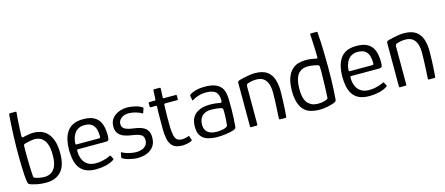

<svg xmlns="http://www.w3.org/2000/svg" viewBox="-48 -1246 4159 1793"><g transform="rotate(-15 2031.5 -349.5)"><path d="M231 6Q181 6 141 -3Q101 -12 92 -15Q78 -20 71 -24.5Q64 -29 62 -37Q60 -45 57 -61Q54 -79 51.5 -116Q49 -153 48 -197Q47 -241 46 -279Q45 -387 49 -496Q53 -605 61 -700Q62 -704 64.5 -706Q67 -708 72 -708H123Q132 -708 132.5 -704.5Q133 -701 132 -694Q130 -678 128 -653.5Q126 -629 124.5 -601Q123 -573 121.5 -547Q120 -521 119.5 -501.5Q119 -482 119 -474Q119 -464 123.5 -461Q128 -458 135 -461Q150 -465 179.5 -470.5Q209 -476 237 -476Q270 -476 304 -465Q338 -454 365.5 -426.5Q393 -399 410.5 -350.5Q428 -302 428 -226Q428 -105 375.5 -49.5Q323 6 231 6ZM230 -50Q266 -50 294.5 -67Q323 -84 339.5 -122.5Q356 -161 356 -228Q356 -288 344.5 -324.5Q333 -361 313.5 -381Q294 -401 272 -408Q250 -415 230 -415Q217 -415 196.5 -411.5Q176 -408 159 -404Q142 -400 134 -398Q129 -397 125 -393.5Q121 -390 120 -382Q119 -364 119 -331.5Q119 -299 119.5 -256.5Q120 -214 121.5 -169.5Q123 -125 126 -86Q127 -77 130 -72.5Q133 -68 138 -66Q153 -61 177 -55.5Q201 -50 230 -50Z M515 -237Q515 -284 524.5 -327Q534 -370 556 -404.5Q578 -439 616.5 -458.5Q655 -478 715 -478Q776 -478 813 -460Q850 -442 868.5 -412Q887 -382 893.5 -346Q900 -310 900 -274Q900 -237 892.5 -228Q885 -219 870 -219H597Q594 -219 590.5 -217Q587 -215 587 -206Q587 -160 602 -124.5Q617 -89 648.5 -69Q680 -49 728 -49Q761 -49 797 -57.5Q833 -66 857 -78Q865 -83 870 -84Q875 -85 879 -76L892 -51Q895 -45 893.5 -42.5Q892 -40 886 -36Q854 -15 808.5 -4.5Q763 6 716 6Q654 6 615 -12.5Q576 -31 554 -64.5Q532 -98 523.5 -142Q515 -186 515 -237ZM827 -286Q827 -322 818 -352.5Q809 -383 784.5 -402Q760 -421 713 -421Q679 -421 655 -408Q631 -395 617 -374.5Q603 -354 596 -329.5Q589 -305 587 -283Q587 -273 588.5 -269.5Q590 -266 598 -266H810Q820 -266 824 -269Q828 -272 827 -286Z M976 -83Q977 -88 980.5 -87.5Q984 -87 988 -84Q1004 -74 1028 -67Q1052 -60 1077 -56Q1102 -52 1120 -52Q1148 -52 1173 -61Q1198 -70 1213.5 -89.5Q1229 -109 1229 -140Q1229 -177 1201.5 -192.5Q1174 -208 1113 -216Q1075 -221 1042.5 -233.5Q1010 -246 990.5 -271Q971 -296 971 -338Q971 -384 995 -414.5Q1019 -445 1058 -461Q1097 -477 1141 -477Q1177 -477 1218 -467Q1259 -457 1283 -440Q1288 -438 1288 -435.5Q1288 -433 1287 -429L1274 -390Q1272 -382 1262 -388Q1243 -401 1208.5 -411Q1174 -421 1141 -421Q1096 -421 1068 -398.5Q1040 -376 1040 -343Q1040 -309 1068.5 -294Q1097 -279 1147 -273Q1180 -269 1207 -261.5Q1234 -254 1254 -240.5Q1274 -227 1285 -204Q1296 -181 1296 -146Q1296 -103 1280 -74Q1264 -45 1237.5 -27.5Q1211 -10 1179 -2.5Q1147 5 1116 5Q1101 5 1074 1Q1047 -3 1019.5 -11Q992 -19 974 -31Q970 -33 968.5 -35Q967 -37 968 -41Z M1551 0Q1489 0 1459 -26.5Q1429 -53 1420 -101Q1411 -143 1411 -189.5Q1411 -236 1411 -285Q1411 -319 1411.5 -350Q1412 -381 1414 -413Q1414 -422 1406 -422H1355Q1351 -422 1349 -424Q1347 -426 1347 -430V-464Q1347 -468 1349 -470Q1351 -472 1356 -472H1407Q1412 -472 1414 -474.5Q1416 -477 1416 -484L1421 -569Q1421 -576 1427 -576H1483Q1486 -576 1488.5 -574Q1491 -572 1491 -569L1487 -484Q1486 -477 1487.5 -474.5Q1489 -472 1494 -472H1611Q1616 -472 1617.5 -470.5Q1619 -469 1619 -463V-431Q1619 -427 1617 -424.5Q1615 -422 1610 -422H1494Q1490 -422 1487 -419.5Q1484 -417 1484 -411Q1483 -379 1482 -346Q1481 -313 1481 -279Q1481 -238 1481.5 -195.5Q1482 -153 1491 -113Q1497 -85 1513.5 -71Q1530 -57 1565 -57Q1579 -57 1593 -60.5Q1607 -64 1621 -68Q1628 -72 1630 -71Q1632 -70 1634 -64L1645 -31Q1647 -25 1643.5 -22Q1640 -19 1630 -14Q1619 -10 1603.5 -6.5Q1588 -3 1574 -1.5Q1560 0 1551 0Z M1888 8Q1839 8 1797.5 -3.5Q1756 -15 1731 -46.5Q1706 -78 1706 -138Q1706 -189 1723 -221.5Q1740 -254 1768 -271.5Q1796 -289 1828 -296Q1860 -303 1889 -303Q1919 -303 1948 -300Q1977 -297 1995 -293Q2009 -290 2009 -313Q2009 -373 1979.5 -397.5Q1950 -422 1887 -422Q1848 -422 1814 -411Q1780 -400 1758 -386Q1752 -382 1749 -383Q1746 -384 1746 -389L1740 -427Q1739 -433 1740.5 -435.5Q1742 -438 1746 -441Q1770 -458 1806.5 -467.5Q1843 -477 1888 -477Q1952 -477 1990 -462Q2028 -447 2047 -422Q2066 -397 2072.5 -364.5Q2079 -332 2079 -296Q2080 -247 2079.5 -205Q2079 -163 2077 -122.5Q2075 -82 2071 -39Q2070 -32 2065.5 -26.5Q2061 -21 2047 -15Q2032 -10 2012 -5.5Q1992 -1 1970 2Q1948 5 1927 6.5Q1906 8 1888 8ZM1893 -41Q1902 -41 1918.5 -42Q1935 -43 1953 -47Q1971 -51 1984 -57.5Q1997 -64 1999 -74Q2003 -104 2005 -144Q2007 -184 2006 -219Q2006 -239 1992 -243Q1979 -247 1950 -250.5Q1921 -254 1887 -254Q1872 -254 1852.5 -249Q1833 -244 1816 -232Q1799 -220 1787.5 -197Q1776 -174 1776 -138Q1776 -104 1791 -82.5Q1806 -61 1832.5 -51Q1859 -41 1893 -41Z M2212 0Q2204 0 2204 -8Q2204 -114 2204 -220Q2204 -326 2204 -433Q2204 -439 2208 -443.5Q2212 -448 2226 -453Q2239 -457 2264.5 -462.5Q2290 -468 2319.5 -473Q2349 -478 2374 -478Q2451 -478 2492.5 -448Q2534 -418 2550 -366.5Q2566 -315 2566 -253Q2566 -207 2564 -160.5Q2562 -114 2559.5 -75Q2557 -36 2555 -13Q2554 -4 2551.5 -2Q2549 0 2540 0H2497Q2489 0 2486 -2.5Q2483 -5 2484 -12Q2484 -18 2485.5 -44Q2487 -70 2489 -106.5Q2491 -143 2492.5 -182.5Q2494 -222 2494 -255Q2494 -309 2481 -345Q2468 -381 2441.5 -399Q2415 -417 2373 -417Q2351 -417 2330 -413Q2309 -409 2292 -403Q2286 -402 2280.5 -396.5Q2275 -391 2275 -378Q2275 -322 2275 -260Q2275 -198 2275 -134.5Q2275 -71 2275 -8Q2275 0 2268 0Z M2668 -230Q2669 -306 2686.5 -353.5Q2704 -401 2733 -427.5Q2762 -454 2796.5 -463.5Q2831 -473 2865 -473Q2892 -473 2917.5 -469.5Q2943 -466 2959 -462Q2970 -459 2974.5 -459.5Q2979 -460 2979 -469Q2979 -486 2978.5 -511.5Q2978 -537 2976.5 -565Q2975 -593 2974 -619Q2973 -645 2972 -664Q2971 -683 2970 -689Q2969 -697 2971.5 -699Q2974 -701 2978 -701H3032Q3036 -701 3038.5 -700Q3041 -699 3041 -695Q3045 -645 3047.5 -589.5Q3050 -534 3051 -475.5Q3052 -417 3052.5 -358.5Q3053 -300 3051.5 -243.5Q3050 -187 3047.5 -136Q3045 -85 3041 -42Q3040 -35 3036 -29.5Q3032 -24 3018 -18Q2993 -8 2952.5 0.5Q2912 9 2868 9Q2827 8 2791 -2Q2755 -12 2731 -35Q2699 -64 2683.5 -112.5Q2668 -161 2668 -230ZM2740 -229Q2740 -163 2754.5 -126Q2769 -89 2795 -73Q2814 -57 2844 -52Q2874 -47 2905.5 -51Q2937 -55 2959 -65Q2964 -68 2968 -71Q2972 -74 2972 -79Q2973 -104 2975 -137.5Q2977 -171 2977.5 -207Q2978 -243 2979 -276.5Q2980 -310 2980 -337Q2980 -364 2979 -378Q2979 -387 2975 -391Q2971 -395 2966 -397Q2944 -403 2916 -407Q2888 -411 2868 -411Q2849 -411 2826.5 -404.5Q2804 -398 2784.5 -380Q2765 -362 2753 -325.5Q2741 -289 2740 -229Z M3157 -237Q3157 -284 3166.5 -327Q3176 -370 3198 -404.5Q3220 -439 3258.5 -458.5Q3297 -478 3357 -478Q3418 -478 3455 -460Q3492 -442 3510.5 -412Q3529 -382 3535.5 -346Q3542 -310 3542 -274Q3542 -237 3534.5 -228Q3527 -219 3512 -219H3239Q3236 -219 3232.5 -217Q3229 -215 3229 -206Q3229 -160 3244 -124.5Q3259 -89 3290.5 -69Q3322 -49 3370 -49Q3403 -49 3439 -57.5Q3475 -66 3499 -78Q3507 -83 3512 -84Q3517 -85 3521 -76L3534 -51Q3537 -45 3535.5 -42.5Q3534 -40 3528 -36Q3496 -15 3450.5 -4.5Q3405 6 3358 6Q3296 6 3257 -12.5Q3218 -31 3196 -64.5Q3174 -98 3165.5 -142Q3157 -186 3157 -237ZM3469 -286Q3469 -322 3460 -352.5Q3451 -383 3426.5 -402Q3402 -421 3355 -421Q3321 -421 3297 -408Q3273 -395 3259 -374.5Q3245 -354 3238 -329.5Q3231 -305 3229 -283Q3229 -273 3230.5 -269.5Q3232 -266 3240 -266H3452Q3462 -266 3466 -269Q3470 -272 3469 -286Z M3652 0Q3644 0 3644 -8Q3644 -114 3644 -220Q3644 -326 3644 -433Q3644 -439 3648 -443.5Q3652 -448 3666 -453Q3679 -457 3704.5 -462.5Q3730 -468 3759.5 -473Q3789 -478 3814 -478Q3891 -478 3932.5 -448Q3974 -418 3990 -366.5Q4006 -315 4006 -253Q4006 -207 4004 -160.5Q4002 -114 3999.5 -75Q3997 -36 3995 -13Q3994 -4 3991.5 -2Q3989 0 3980 0H3937Q3929 0 3926 -2.5Q3923 -5 3924 -12Q3924 -18 3925.5 -44Q3927 -70 3929 -106.5Q3931 -143 3932.5 -182.5Q3934 -222 3934 -255Q3934 -309 3921 -345Q3908 -381 3881.5 -399Q3855 -417 3813 -417Q3791 -417 3770 -413Q3749 -409 3732 -403Q3726 -402 3720.5 -396.5Q3715 -391 3715 -378Q3715 -322 3715 -260Q3715 -198 3715 -134.5Q3715 -71 3715 -8Q3715 0 3708 0Z"/></g></svg>

Font: Glory Thin
Style: Regular
Weight: 400
Version: Version 1.011